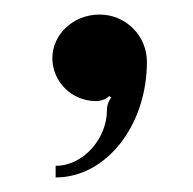

<svg xmlns="http://www.w3.org/2000/svg" viewBox="-20 -134 266 264"><path d="M52 -54C52 -21.4 78.9 5 112 5C119 5 127 2 130 -2L133 0C130 4 127 9.9 127 18C127 55.5 95.4 94 56.5 94V110C125.8 110 182 38.8 182 -49C182 -84.9 152.9 -114 117 -114C81.1 -114 52 -87.1 52 -54Z"/></svg>

Font: Prida01
Style: Black
Weight: 900
Designer: gluk
Foundry: gluk
Version: Version 00.072